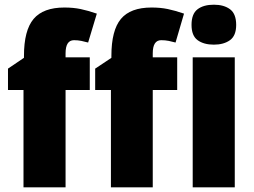

<svg xmlns="http://www.w3.org/2000/svg" viewBox="-20 -797 1079 817"><path d="M795 -691Q795 -645 821 -626Q847 -607 890 -607Q932 -607 958.5 -626Q985 -645 985 -691Q985 -738 959 -757.5Q933 -777 890 -777Q846 -777 820.5 -757.5Q795 -738 795 -691ZM734 -553H630V-570Q630 -626 666 -626Q683 -626 698 -623Q713 -620 727 -616L763 -739Q725 -752 694 -758.5Q663 -765 625 -765Q535 -765 494.5 -716.5Q454 -668 454 -559V-551L385 -505V-414H452V0H630V-414H734ZM362 -553H259V-570Q259 -626 295 -626Q311 -626 326 -623Q341 -620 355 -616L392 -739Q354 -752 323 -758.5Q292 -765 254 -765Q164 -765 123 -716.5Q82 -668 82 -559V-551L14 -505V-414H80V0H259V-414H362ZM800 -553V0H979V-553Z"/></svg>

Font: Noto Sans UI SemiCondensed Black
Style: Regular
Weight: 900
Width: 4
Designer: Monotype Design Team
Foundry: Monotype Imaging Inc.
Version: 1.001